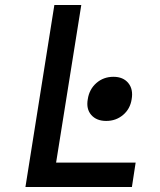

<svg xmlns="http://www.w3.org/2000/svg" viewBox="-20 -750 640 770"><path d="M82 0 198 -730H306L205 -98H524L509 0ZM406 -265Q367 -265 346 -289Q325 -313 332 -352Q338 -392 366.5 -417Q395 -442 435 -442Q474 -442 494.5 -417Q515 -392 508 -352Q502 -313 473.5 -289Q445 -265 406 -265Z"/></svg>

Font: JetBrains Mono NL SemiBold
Style: Italic
Weight: 600
Italic angle: -9°
Monospace: yes
Designer: Philipp Nurullin, Konstantin Bulenkov
Foundry: JetBrains
Version: Version 2.305; ttfautohint (v1.8.4.7-5d5b)